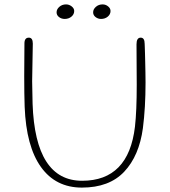

<svg xmlns="http://www.w3.org/2000/svg" viewBox="-20 -846 771 872"><path d="M274 -760Q259 -760 248 -768.5Q237 -777 237 -790Q237 -804 249.5 -815Q262 -826 280 -826Q294 -826 305.5 -817Q317 -808 317 -796Q317 -781 304.5 -770.5Q292 -760 274 -760ZM439 -760Q425 -760 414 -768.5Q403 -777 403 -790Q403 -804 415.5 -815Q428 -826 446 -826Q460 -826 471 -817Q482 -808 482 -796Q482 -781 469.5 -770.5Q457 -760 439 -760ZM352 6Q233 6 166 -87.5Q99 -181 92 -361Q90 -417 90 -500Q90 -527 90.5 -577Q91 -627 91 -649Q91 -675 111 -675Q129 -675 129 -648Q129 -620 127.5 -563Q126 -506 126 -477Q126 -443 128 -375Q140 -25 353 -25Q564 -25 593 -271Q601 -342 601 -461Q601 -490 600.5 -551Q600 -612 600 -645Q600 -675 619 -675Q637 -675 637 -647Q637 -646 637.5 -634.5Q638 -623 638.5 -604.5Q639 -586 639.5 -564Q640 -542 640.5 -517Q641 -492 641 -471Q641 -357 629 -264Q612 -138 544 -66Q476 6 352 6Z"/></svg>

Font: Comic Neue Light
Style: Regular
Weight: 300
Designer: Craig Rozynski
Foundry: Craig Rozynski
Version: Version 2.003